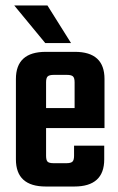

<svg xmlns="http://www.w3.org/2000/svg" viewBox="-20 -680 432 700"><path d="M147 -491H253Q361 -491 361 -392V-213H148V-112Q148 -96 153.5 -90.5Q159 -85 176 -85H222Q238 -85 244 -90.5Q250 -96 250 -112V-149H360V-99Q360 0 251 0H147Q38 0 38 -99V-392Q38 -491 147 -491ZM148 -286H252V-380Q252 -396 246 -401.5Q240 -407 224 -407H176Q160 -407 154 -401.5Q148 -396 148 -380ZM239 -523H145L32 -660H153Z"/></svg>

Font: Teko Medium
Style: Regular
Weight: 500
Designer: Manushi Parikh, Jonny Pinhorn
Foundry: Indian Type Foundry
Version: Version 1.106;PS 1.0;hotconv 1.0.78;makeotf.lib2.5.61930; tt